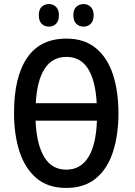

<svg xmlns="http://www.w3.org/2000/svg" viewBox="-20 -915 662 945"><path d="M563 -358Q563 -251 536 -167.5Q509 -84 452 -37Q395 10 306 10Q216 10 159.5 -38Q103 -86 76 -169Q49 -252 49 -359Q49 -536 113.5 -630.5Q178 -725 307 -725Q395 -725 452 -678Q509 -631 536 -548Q563 -465 563 -358ZM307 -635Q238 -635 200 -577Q162 -519 156 -407H456Q450 -519 413 -577Q376 -635 307 -635ZM306 -80Q377 -80 415 -141.5Q453 -203 457 -321H155Q160 -205 197.5 -142.5Q235 -80 306 -80ZM171 -840Q171 -868 185 -881.5Q199 -895 221 -895Q242 -895 256 -881Q270 -867 270 -840Q270 -812 256 -798Q242 -784 221 -784Q199 -784 185 -798Q171 -812 171 -840ZM341 -840Q341 -868 355.5 -881.5Q370 -895 391 -895Q412 -895 426.5 -881Q441 -867 441 -840Q441 -812 426.5 -798Q412 -784 391 -784Q370 -784 355.5 -798Q341 -812 341 -840Z"/></svg>

Font: Avrile Sans Condensed Medium
Style: Regular
Weight: 500
Width: 3
Designer: Monotype Design Team
Foundry: Monotype Imaging Inc.
Version: Version 2.001;September 10, 2019;FontCreator 11.5.0.2425 64-